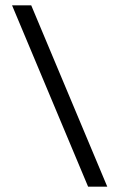

<svg xmlns="http://www.w3.org/2000/svg" viewBox="-20 -696 445 716"><path d="M380 0H308.5L25 -676H96.5Z"/></svg>

Font: Newsreader 16pt 16pt SemiBold
Style: Regular
Weight: 600
Version: Version 1.003